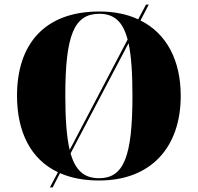

<svg xmlns="http://www.w3.org/2000/svg" viewBox="-20 -775 860 835"><path d="M232 -26 197 40H209L241 -22C289 -1 345 10 411 10C639 10 766 -137 766 -358C766 -512 705 -629 591 -686L627 -755H615L581 -691C534 -713 477 -725 412 -725C171 -725 54 -580 54 -359C54 -202 113 -82 232 -26ZM535 -603 283 -123C270 -179 264 -256 264 -358C264 -622 302 -715 412 -715C475 -715 514 -683 535 -603ZM411 0C348 0 309 -31 287 -108L539 -587C551 -532 556 -457 556 -358C556 -93 518 0 411 0Z"/></svg>

Font: Noto Serif Display Black
Style: Regular
Weight: 900
Designer: Monotype Design Team
Foundry: Monotype Imaging Inc.
Version: Version 2.009